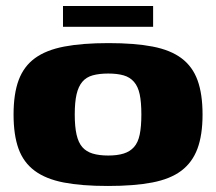

<svg xmlns="http://www.w3.org/2000/svg" viewBox="-20 -610 717 637"><path d="M338 7Q251 7 191.5 -4.5Q132 -16 95 -43.5Q58 -71 41.5 -116.5Q25 -162 25 -230Q25 -299 42 -344.5Q59 -390 96 -417Q133 -444 193 -455.5Q253 -467 340 -467Q427 -467 486.5 -455.5Q546 -444 582.5 -416.5Q619 -389 635.5 -343.5Q652 -298 652 -230Q652 -162 635 -116.5Q618 -71 581.5 -43.5Q545 -16 485 -4.5Q425 7 338 7ZM339 -94Q369 -94 390 -100.5Q411 -107 424.5 -122Q438 -137 443.5 -163.5Q449 -190 449 -230Q449 -271 443.5 -297Q438 -323 424.5 -338.5Q411 -354 390 -360Q369 -366 339 -366Q309 -366 287.5 -360Q266 -354 253 -338.5Q240 -323 234 -297Q228 -271 228 -230Q228 -190 234 -163.5Q240 -137 253 -122Q266 -107 287.5 -100.5Q309 -94 339 -94ZM189 -521V-590H488V-521Z"/></svg>

Font: Genos ExtraBold
Style: Regular
Weight: 800
Designer: Robert E. Leuschke
Foundry: Robert E. Leuschke
Version: Version 1.010